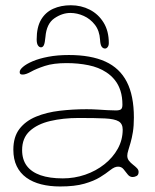

<svg xmlns="http://www.w3.org/2000/svg" viewBox="-20 -658 574 712"><path d="M203 33.5Q164.5 33.5 132.8 25.5Q101 17.5 77.8 0.8Q54.5 -16 42 -41.8Q29.5 -67.5 29.5 -103Q29.5 -150.5 52.2 -180Q75 -209.5 113.8 -225.5Q152.5 -241.5 201 -247.2Q249.5 -253 301 -253Q320 -253 340.2 -251.8Q360.5 -250.5 378.5 -249.5Q396.5 -248.5 409.5 -248.5Q424 -248.5 429 -253Q434 -257.5 434 -269.5Q434 -298.5 426.8 -321.2Q419.5 -344 406 -361Q392.5 -378 374 -390Q346 -408.5 308 -416.2Q270 -424 227 -424Q178 -424 146.2 -413.5Q114.5 -403 95.2 -392.2Q76 -381.5 64.5 -381.5Q58 -381.5 55.5 -383.5Q53 -385.5 53 -391Q53 -399.5 65.5 -410.2Q78 -421 101.5 -431Q125 -441 159 -447.5Q193 -454 235.5 -454Q317 -454 370.5 -429.8Q424 -405.5 450.2 -354.5Q476.5 -303.5 476.5 -222Q476.5 -191.5 472.8 -168.5Q469 -145.5 464.2 -129Q459.5 -112.5 455.8 -100.8Q452 -89 452 -80.5Q452 -70 458.2 -62Q464.5 -54 473 -47.5Q481.5 -41 487.8 -34.5Q494 -28 494 -20.5Q494 -9 486.2 -5.2Q478.5 -1.5 472 -1.5Q461 -1.5 453.5 -11.2Q446 -21 438.2 -30.5Q430.5 -40 418 -40Q411.5 -40 404.8 -37.2Q398 -34.5 386.5 -25.5Q373 -14.5 350.8 -0.8Q328.5 13 293 23.2Q257.5 33.5 203 33.5ZM213 3.5Q256 3.5 296 -10.2Q336 -24 367.2 -48.8Q398.5 -73.5 416.8 -106.5Q435 -139.5 435 -177.5Q435 -199 420 -208Q405 -217 369.5 -218.8Q334 -220.5 271.5 -220.5Q214 -220.5 166.2 -209.2Q118.5 -198 90.2 -172Q62 -146 62 -101.5Q62 -66.5 79.2 -43.2Q96.5 -20 130.2 -8.2Q164 3.5 213 3.5ZM132 -482.5Q125.5 -482.5 120.8 -489.5Q116 -496.5 116 -512Q116 -557 132.2 -584.8Q148.5 -612.5 177.2 -625.5Q206 -638.5 242.5 -638.5Q281 -638.5 313 -622Q345 -605.5 364.2 -574.2Q383.5 -543 383.5 -498.5Q383.5 -489 379.2 -483.5Q375 -478 369.5 -478Q362 -478 357 -485Q352 -492 351 -511Q349 -544 332 -566Q315 -588 290.5 -599Q266 -610 241 -610Q210.5 -610 181.5 -590Q152.5 -570 148.5 -521Q146.5 -499 142.8 -490.8Q139 -482.5 132 -482.5Z"/></svg>

Font: Gluten Thin Thin
Style: Regular
Weight: 250
Version: Version 1.300